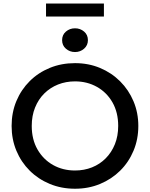

<svg xmlns="http://www.w3.org/2000/svg" viewBox="-20 -1082 872 1116"><path d="M416 15Q337 15 269.8 -12.8Q202.5 -40.5 152.8 -90Q103 -139.5 75.2 -206Q47.5 -272.5 47.5 -350Q47.5 -428 75.2 -494.5Q103 -561 152.8 -610.5Q202.5 -660 269.8 -687.5Q337 -715 416 -715Q494.5 -715 561.5 -687Q628.5 -659 678.5 -609Q728.5 -559 756.2 -492.8Q784 -426.5 784 -350Q784 -272.5 756.2 -206Q728.5 -139.5 678.5 -90Q628.5 -40.5 561.5 -12.8Q494.5 15 416 15ZM416 -91Q469 -91 514.8 -109.2Q560.5 -127.5 594.5 -161.8Q628.5 -196 647.8 -243.8Q667 -291.5 667 -350Q667 -428.5 633.8 -486.8Q600.5 -545 543.5 -577Q486.5 -609 416 -609Q363 -609 317.2 -590.8Q271.5 -572.5 237.2 -538.5Q203 -504.5 183.8 -456.8Q164.5 -409 164.5 -350Q164.5 -271.5 198 -213.2Q231.5 -155 288.2 -123Q345 -91 416 -91ZM416 -779.5Q385.5 -779.5 363.2 -798.8Q341 -818 341 -848.5Q341 -879.5 363.2 -898.5Q385.5 -917.5 416 -917.5Q446.5 -917.5 468.8 -898.5Q491 -879.5 491 -848.5Q491 -818.5 468.8 -799Q446.5 -779.5 416 -779.5ZM247.5 -986V-1061.5H584V-986Z"/></svg>

Font: Geologica Cursive
Style: Regular
Weight: 400
Designer: Sindre Bremnes, Frode Helland
Foundry: Monokrom Skriftforlag AS
Version: Version 1.010;gftools[0.9.28]